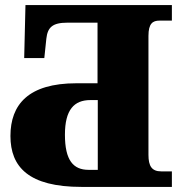

<svg xmlns="http://www.w3.org/2000/svg" viewBox="-20 -734 726 754"><path d="M655 0V-61H613C576 -61 563 -82 563 -126V-593C563 -642 580 -653 606 -653H655V-714H80L75 -506H154L162 -582C167 -626 185 -645 245 -645H363V-407H280C91 -407 21 -323 21 -200C21 -78 93 0 300 0ZM328 -67C268 -67 235 -104 235 -205C235 -303 271 -341 335 -341H364V-67Z"/></svg>

Font: UArctic Serif Black
Style: Regular
Weight: 900
Designer: Customization by Puisto advertising & original work Monotype Design Team
Foundry: Monotype Imaging Inc.
Version: Version 2.004